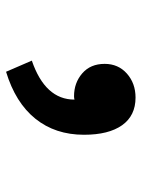

<svg xmlns="http://www.w3.org/2000/svg" viewBox="64 -319 472 640"><g transform="rotate(90 300.0 1.0)"><path d="M219.2 216.8 182.1 130.9Q312 86.4 312 -11.2Q306.2 -9.8 300.8 -9.8Q256.3 -9.8 224.6 -37.1Q192.9 -64.5 192.9 -111.8Q192.9 -157.2 225.3 -186Q257.8 -214.8 305.2 -214.8Q365.7 -214.8 397.5 -169.9Q429.2 -125 429.2 -43Q429.2 52.7 375.7 119.1Q322.3 185.5 219.2 216.8Z"/></g></svg>

Font: Office Code Pro Bold
Style: Regular
Weight: 700
Designer: Nathan Rutzky & Paul D. Hunt
Foundry: Adobe Systems Incorporated
Version: Version 1.004;PS 001.004;hotconv 1.0.70;makeotf.lib2.5.58329